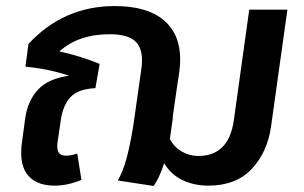

<svg xmlns="http://www.w3.org/2000/svg" viewBox="-20 -598 1004 634"><path d="M929 -566 875 -180Q863 -95 811 -40Q759 15 668 15Q621 15 583 -3Q545 -21 522 -59Q505 -7 487 16L369 -2Q385 -30 396.5 -70Q408 -110 420 -182L424 -210L446 -365Q449 -383 449 -398Q449 -444 423.5 -464.5Q398 -485 342 -485Q239 -485 176 -428Q240 -415 309 -387L295 -307Q237 -304 212.5 -277Q188 -250 181 -203L170 -128Q169 -123 169 -115Q169 -99 176 -91.5Q183 -84 197 -84Q216 -84 235 -91L249 -4Q203 15 161 15Q107 15 78.5 -12.5Q50 -40 50 -92Q50 -113 52 -124L63 -206Q71 -264 104.5 -301Q138 -338 208 -348Q143 -370 64 -378L74 -453Q190 -578 359 -578Q465 -578 520 -532Q575 -486 575 -402Q575 -383 572 -360L566 -321L550 -210H551L541 -140V-139Q555 -112 580.5 -97.5Q606 -83 635 -83Q735 -83 752 -200L803 -566Z"/></svg>

Font: FiraGO Medium
Style: Italic
Weight: 500
Italic angle: -8°
Designer: bBox Type GmbH
Foundry: bBox Type GmbH
Version: Version 1.001